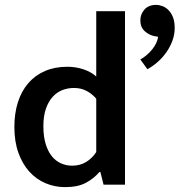

<svg xmlns="http://www.w3.org/2000/svg" viewBox="-20 -758 737 788"><path d="M375 -712H493V0H405L392 -52H388Q365 -25 332 -7.5Q299 10 247 10Q205 10 167 -6Q129 -22 100.5 -53.5Q72 -85 55.5 -131Q39 -177 39 -237Q39 -293 53.5 -338.5Q68 -384 96 -416.5Q124 -449 164.5 -466.5Q205 -484 256 -484Q291 -484 322.5 -473.5Q354 -463 375 -444ZM375 -353Q358 -373 335 -385Q312 -397 284 -397Q259 -397 236.5 -388.5Q214 -380 196.5 -361Q179 -342 168.5 -312Q158 -282 158 -240Q158 -198 167.5 -167Q177 -136 193 -116.5Q209 -97 230.5 -87.5Q252 -78 276 -78Q309 -78 334 -93.5Q359 -109 375 -134ZM612 -610Q590 -615 573 -631Q556 -647 556 -674Q556 -700 573 -719Q590 -738 621 -738Q633 -738 646.5 -733Q660 -728 671.5 -716.5Q683 -705 690 -687Q697 -669 697 -643Q697 -617 688 -592Q679 -567 663.5 -544.5Q648 -522 627.5 -504Q607 -486 585 -474L556 -514Q583 -529 604 -554.5Q625 -580 629 -607Z"/></svg>

Font: Mukta Mahee SemiBold
Style: Regular
Weight: 600
Designer: Shuchita Grover, Noopur Datye, Girish Dalvi, Yashodeep Gholap
Foundry: Ek Type
Version: Version 2.538;PS 1.000;hotconv 16.6.51;makeotf.lib2.5.65220;